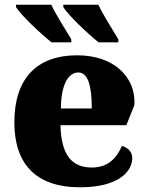

<svg xmlns="http://www.w3.org/2000/svg" viewBox="-20 -786 638 816"><path d="M283 -606V-619C255 -666 219 -721 198 -766H48V-756C69 -721 154 -642 199 -606ZM483 -606V-619C455 -666 419 -721 398 -766H249V-756C270 -721 354 -642 399 -606ZM320 10C481 10 542 -55 542 -115C542 -141 523 -159 498 -166C476 -113 438 -74 370 -74C284 -74 240 -129 237 -254H517L551 -339C559 -457 465 -551 308 -551C138 -551 41 -454 41 -266C41 -91 131 10 320 10ZM239 -325C239 -425 270 -478 313 -478C353 -478 370 -424 370 -325Z"/></svg>

Font: UArctic Serif Black
Style: Regular
Weight: 900
Designer: Customization by Puisto advertising & original work Monotype Design Team
Foundry: Monotype Imaging Inc.
Version: Version 2.004